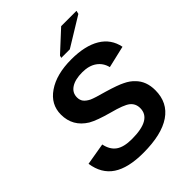

<svg xmlns="http://www.w3.org/2000/svg" viewBox="-246 -1016 1160 1160"><g transform="rotate(-45 333.5 -436.5)"><path d="M293 10Q164 10 95 -36Q26 -82 12 -178L153 -202Q164 -148 199.5 -123Q235 -98 303 -98Q471 -98 471 -195Q471 -234 442 -257Q414 -279 326 -302Q234 -327 192 -351Q104 -405 104 -506Q104 -593 180 -645Q257 -698 384 -698Q501 -698 571 -656Q641 -614 657 -533L516 -500Q505 -545 469 -570.5Q433 -596 376 -596Q315 -596 280.5 -573.5Q246 -551 246 -511Q246 -488 258 -472Q271 -456 295 -444Q319 -433 393 -413Q474 -389 507 -372Q543 -355 566 -330Q612 -284 612 -207Q612 -101 530.5 -45.5Q449 10 293 10ZM421 -747H348L352 -762L483 -883H614L609 -862Z"/></g></svg>

Font: Libra Sans
Style: Bold Italic
Weight: 700
Italic angle: -12°
Foundry: Context Ltd
Version: Version 1.002